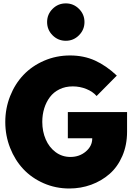

<svg xmlns="http://www.w3.org/2000/svg" viewBox="-20 -1088 772 1123"><path d="M390 -763.6Q470 -763.6 535.7 -733.9Q601.4 -704.1 663.2 -645.9L545 -526.4Q522.7 -552.3 485 -567.5Q447.3 -582.7 405.5 -582.7Q362.3 -582.7 328 -565.9Q293.6 -549.1 271.8 -520Q250 -490.9 238.6 -453.9Q227.3 -416.8 227.3 -375Q227.3 -319.5 247.3 -273Q267.3 -226.4 305.2 -198.2Q343.2 -170 391.8 -170Q444.5 -170 482 -201.8Q519.5 -233.6 519.5 -278.2V-279.1H376.8V-432.7H723.2V-317.7Q723.2 -239.5 695.5 -175.5Q667.7 -111.4 620.7 -70.5Q573.6 -29.5 513.2 -7.5Q452.7 14.5 385.5 14.5Q305.5 14.5 235.5 -16.1Q165.5 -46.8 116.4 -99.1Q67.3 -151.4 39.1 -223.2Q10.9 -295 10.9 -374.5Q10.9 -454.1 39.3 -525.9Q67.7 -597.7 117.5 -650Q167.3 -702.3 238.2 -733Q309.1 -763.6 390 -763.6ZM255.5 -959.1Q255.5 -1004.1 287.5 -1036.1Q319.5 -1068.2 365 -1068.2Q410 -1068.2 442 -1036.1Q474.1 -1004.1 474.1 -959.1Q474.1 -914.1 442 -881.8Q410 -849.5 365 -849.5Q319.5 -849.5 287.5 -881.6Q255.5 -913.6 255.5 -959.1Z"/></svg>

Font: Spartan MB Black
Style: Regular
Weight: 900
Designer: Matt Bailey, Mirko Velimirovic
Foundry: Matt Bailey
Version: Version 1.005